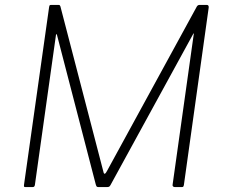

<svg xmlns="http://www.w3.org/2000/svg" viewBox="-20 -762 919 782"><path d="M84 0Q79 0 78 -2Q77 -4 78 -11L180 -733Q181 -739 182.5 -740.5Q184 -742 189 -742H218Q222 -742 223.5 -740.5Q225 -739 226 -736L401 -63Q403 -53 407 -54.5Q411 -56 416 -66L782 -736Q786 -742 793 -742H822Q831 -742 830 -731L729 -9Q728 -4 726.5 -2Q725 0 720 0H693Q688 0 685 -2.5Q682 -5 683 -10L769 -622Q770 -626 769 -626Q768 -626 767 -624L431 -10Q428 -4 425 -2Q422 0 415 0H382Q376 0 374 -2Q372 -4 370 -11L212 -620Q211 -623 210 -623Q209 -623 208 -620L122 -8Q121 -4 119 -2Q117 0 112 0H84Z"/></svg>

Font: Libre Franklin Thin
Style: Italic
Weight: 100
Italic angle: -8°
Designer: Pablo Impallari, Rodrigo Fuenzalida, Nhung Nguyen
Foundry: Impallari Type
Version: Version 3.000